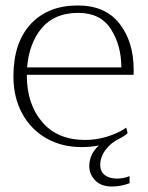

<svg xmlns="http://www.w3.org/2000/svg" viewBox="-20 -527 542 701"><path d="M78 -254V-251Q78 -148 133.5 -82Q189 -16 292 -16Q332 -16 372 -28.5Q412 -41 441 -61L446 -41Q433 -29 416 -21Q385 -6 365.5 20Q346 46 346 75Q346 100 363 112.5Q380 125 407 125Q431 125 453 116V142Q420 154 389 154Q349 154 327.5 131.5Q306 109 306 80Q306 36 341 4Q313 10 278 10Q205 10 148.5 -22.5Q92 -55 60.5 -113.5Q29 -172 29 -248Q29 -371 92 -439Q155 -507 264 -507Q365 -507 416.5 -440.5Q468 -374 468 -273V-254ZM79 -281H423Q423 -361 385 -420.5Q347 -480 266 -480Q179 -480 132.5 -424.5Q86 -369 79 -281Z"/></svg>

Font: Trirong ExtraLight
Style: Regular
Weight: 275
Designer: Katatrad Team
Foundry: CadsonDemak
Version: Version 1.001